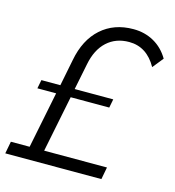

<svg xmlns="http://www.w3.org/2000/svg" viewBox="-113 -791 800 880"><g transform="rotate(15 286.5 -351.0)"><path d="M581 -607 540 -556Q493 -640 409 -640Q346 -640 304 -601.5Q262 -563 248 -491L223 -367H406L398 -326H215L161 -58H459L448 0H-8L3 -58H92L146 -326H57L65 -367H155L180 -493Q199 -593 260 -647.5Q321 -702 413 -702Q467 -702 510.5 -677.5Q554 -653 581 -607Z"/></g></svg>

Font: TypoPRO Montserrat Alternates
Style: Italic
Weight: 300
Italic angle: -11.3°
Designer: Julieta Ulanovsky
Foundry: Julieta Ulanovsky
Version: Version 6.001